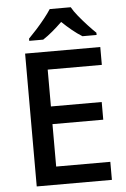

<svg xmlns="http://www.w3.org/2000/svg" viewBox="-62 -984 677 1028"><g transform="rotate(-5 277.0 -470.0)"><path d="M497 0H93V-714H497V-618H206V-420H479V-325H206V-97H497ZM358 -940Q370 -918 392.5 -890.5Q415 -863 439.5 -836.5Q464 -810 483 -792V-780H407Q381 -796 354 -818Q327 -840 300 -866Q273 -840 247.5 -818.5Q222 -797 196 -780H121V-792Q140 -811 163.5 -837Q187 -863 209 -890.5Q231 -918 245 -940Z"/></g></svg>

Font: Noto Sans Oriya Medium
Style: Regular
Weight: 500
Version: Version 2.003